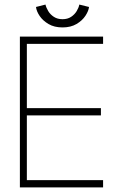

<svg xmlns="http://www.w3.org/2000/svg" viewBox="-20 -820 558 840"><path d="M67 -660H431V-628H97.5V-347H421.5V-315H97.5V-32H431V0H67ZM253.5 -700Q217.5 -700 192.5 -714.8Q167.5 -729.5 153.5 -750.2Q139.5 -771 137.5 -789.5L179 -800Q182 -786.5 191 -771.5Q200 -756.5 215.8 -746.2Q231.5 -736 253.5 -736Q275.5 -736 291 -746.2Q306.5 -756.5 315.5 -771.5Q324.5 -786.5 327 -800L369.5 -789.5Q367.5 -772 353.8 -751Q340 -730 314.8 -715Q289.5 -700 253.5 -700Z"/></svg>

Font: League Spartan Thin Thin
Style: Regular
Weight: 250
Version: Version 2.002